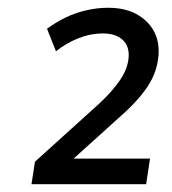

<svg xmlns="http://www.w3.org/2000/svg" viewBox="-20 -743 443 494"><path d="M61 -269 70 -327 237 -478Q270 -509 289.5 -538Q309 -567 311 -596Q313 -625 295 -641Q277 -657 244 -657Q213 -657 181.5 -644.5Q150 -632 124 -611L101 -669Q124 -686 149 -698Q174 -710 202 -716.5Q230 -723 258 -723Q301 -723 330.5 -707Q360 -691 375 -664.5Q390 -638 388 -603Q385 -558 359.5 -520Q334 -482 288 -442L154 -321L153 -335H366L356 -269Z"/></svg>

Font: Nunitoga
Style: Medium Italic
Weight: 500
Italic angle: -9°
Designer: Vernon Adams
Foundry: Vernon Adams
Version: Version 1.0